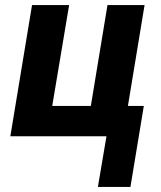

<svg xmlns="http://www.w3.org/2000/svg" viewBox="-20 -540 640 761"><path d="M368 201 402 0H21L107 -520H254L187 -120H340L406 -520H553L487 -120H550L497 201Z"/></svg>

Font: Iosevka SS04 Hv Ex Obl
Style: Regular
Weight: 900
Width: 7
Italic angle: -9°
Monospace: yes
Designer: Belleve Invis
Foundry: Belleve Invis
Version: Version 19.0.0; ttfautohint (v1.8.4)